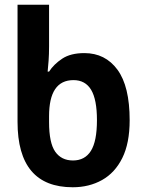

<svg xmlns="http://www.w3.org/2000/svg" viewBox="-20 -780 603 810"><path d="M287 10Q54 10 54 -266V-760H187V-584Q187 -551 185 -524Q183 -497 181 -478H187Q207 -509 242.5 -532.5Q278 -556 336 -556Q424 -556 475.5 -486Q527 -416 527 -273Q527 -176 496 -113.5Q465 -51 410.5 -20.5Q356 10 287 10ZM288 -103Q338 -103 363.5 -143.5Q389 -184 389 -273Q389 -360 364.5 -401Q340 -442 290 -442Q187 -442 187 -290V-265Q187 -177 213 -140Q239 -103 288 -103Z"/></svg>

Font: Noto Sans Mono SemiCondensed
Style: Bold
Weight: 700
Width: 4
Designer: Monotype Design Team
Foundry: Monotype Imaging Inc.
Version: Version 2.014